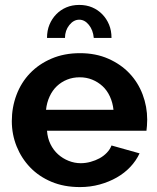

<svg xmlns="http://www.w3.org/2000/svg" viewBox="-20 -750 639 780"><path d="M305 10Q240 10 189 -11.5Q138 -33 102.5 -70Q67 -107 47.5 -155.5Q28 -204 28 -258Q28 -314 47 -364.5Q66 -415 102 -452.5Q138 -490 189.5 -512Q241 -534 305 -534Q369 -534 420 -511.5Q471 -489 506 -452Q541 -415 559.5 -366Q578 -317 578 -264Q578 -251 577 -239Q576 -227 575 -219H171Q173 -189 185 -164.5Q197 -140 216 -123Q235 -106 259 -96.5Q283 -87 308 -87Q328 -87 348 -92.5Q368 -98 384.5 -107Q401 -116 414 -129.5Q427 -143 433 -159L547 -127Q533 -97 509.5 -72Q486 -47 454.5 -29Q423 -11 385 -0.5Q347 10 305 10ZM441 -304Q438 -333 426.5 -358Q415 -383 396.5 -400Q378 -417 354.5 -426.5Q331 -436 304 -436Q276 -436 252.5 -426.5Q229 -417 211 -400Q193 -383 181.5 -358Q170 -333 167 -304ZM302 -670Q279 -670 261.5 -648Q244 -626 244 -596H171Q171 -626 181 -650Q191 -674 208.5 -692Q226 -710 249.5 -720Q273 -730 302 -730Q331 -730 354.5 -720Q378 -710 395.5 -692Q413 -674 423 -650Q433 -626 433 -596H361Q358 -628 341 -649Q324 -670 302 -670Z"/></svg>

Font: Rising Sun
Style: Bold
Weight: 700
Designer: Matt McInerney, Pablo Impallari, Rodrigo Fuenzalida (Raleway font), Stephen Hutchings (Greek), Cristiano Sobral (main ch
Foundry: The Rising Sun Project Authors
Version: Version 4.327; ttfautohint (v1.8.4.7-5d5b-dirty)